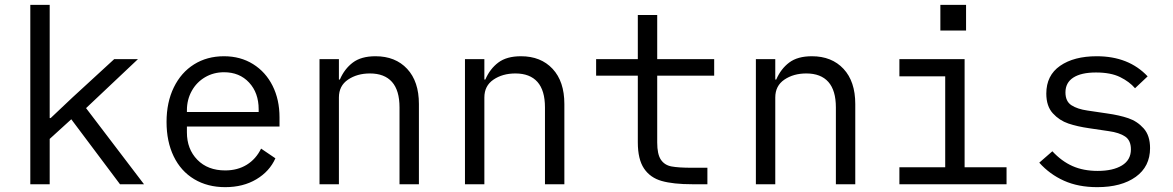

<svg xmlns="http://www.w3.org/2000/svg" viewBox="-20 -760 4840 792"><path d="M105 -740H185V-273H189L279 -358L451 -516H549L335 -314L574 0H475L274 -268L185 -187V0H105Z M667 -257Q667 -338 697 -399.5Q727 -461 780.5 -494.5Q834 -528 904 -528Q972 -528 1024 -495.5Q1076 -463 1104.5 -406Q1133 -349 1133 -276V-238H751V-214Q751 -145 794 -101Q837 -57 909 -57Q960 -57 998 -80.5Q1036 -104 1057 -147L1116 -107Q1092 -53 1037.5 -20.5Q983 12 909 12Q836 12 781 -21Q726 -54 696.5 -115Q667 -176 667 -257ZM751 -305V-298H1047V-309Q1047 -377 1007.5 -419.5Q968 -462 904 -462Q861 -462 826 -441.5Q791 -421 771 -385Q751 -349 751 -305Z M1298 0V-516H1378V-432H1382Q1401 -476 1435.5 -502Q1470 -528 1529 -528Q1611 -528 1659.5 -476Q1708 -424 1708 -331V0H1628V-317Q1628 -387 1597 -422Q1566 -457 1506 -457Q1453 -457 1415.5 -431.5Q1378 -406 1378 -358V0Z M1898 0V-516H1978V-432H1982Q2001 -476 2035.5 -502Q2070 -528 2129 -528Q2211 -528 2259.5 -476Q2308 -424 2308 -331V0H2228V-317Q2228 -387 2197 -422Q2166 -457 2106 -457Q2053 -457 2015.5 -431.5Q1978 -406 1978 -358V0Z M2691 -172Q2691 -124 2706 -101.5Q2721 -79 2749.5 -73.5Q2778 -68 2835 -68H2898V0H2836Q2757 0 2709.5 -13.5Q2662 -27 2636.5 -65Q2611 -103 2611 -173V-448H2439V-516H2611V-698H2691V-516H2926V-448H2691Z M3098 0V-516H3178V-432H3182Q3201 -476 3235.5 -502Q3270 -528 3329 -528Q3411 -528 3459.5 -476Q3508 -424 3508 -331V0H3428V-317Q3428 -387 3397 -422Q3366 -457 3306 -457Q3253 -457 3215.5 -431.5Q3178 -406 3178 -358V0Z M3690 -70H3879V-445H3690V-516H3959V-70H4132V0H3690ZM3965 -740V-634H3859V-740Z M4267 -89 4321 -136Q4359 -95 4404 -75Q4449 -55 4508 -55Q4571 -55 4608 -77.5Q4645 -100 4645 -144Q4645 -181 4621 -197Q4597 -213 4554 -219L4473 -231Q4424 -238 4387 -250.5Q4350 -263 4323 -292.5Q4296 -322 4296 -374Q4296 -449 4353 -488.5Q4410 -528 4504 -528Q4636 -528 4714 -445L4662 -396Q4639 -423 4600.5 -442Q4562 -461 4501 -461Q4440 -461 4407.5 -440Q4375 -419 4375 -379Q4375 -342 4399.5 -326Q4424 -310 4466 -304L4547 -292Q4597 -285 4634 -272.5Q4671 -260 4697.5 -230.5Q4724 -201 4724 -149Q4724 -73 4665 -30.5Q4606 12 4506 12Q4428 12 4369 -14.5Q4310 -41 4267 -89Z"/></svg>

Font: iA Writer Duo V
Style: Regular
Weight: 400
Designer: Mike Abbink, Paul van der Laan, Pieter van Rosmalen, Oliver Reichenstein
Foundry: Information Architects Inc.
Version: Version 2.000